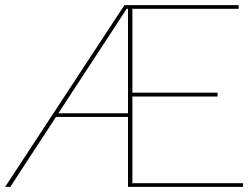

<svg xmlns="http://www.w3.org/2000/svg" viewBox="-25 -724 977 744"><path d="M-5 0 457 -704H900V-690H488V-365H818V-350H488V-14H917V0H471V-271H192L15 0ZM471 -690H466L201 -285H471Z"/></svg>

Font: Prodigy Sans Thin
Style: Regular
Weight: 100
Designer: Wei Huang
Foundry: Wei Huang
Version: Version 1.003; ttfautohint (v1.8.3)